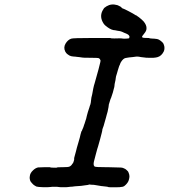

<svg xmlns="http://www.w3.org/2000/svg" viewBox="-20 -806 743 844"><path d="M471 -786Q476 -787 483 -786Q498 -784 503 -780Q504 -780 506.5 -778.5Q509 -777 509.5 -777Q510 -777 512.5 -774.5Q515 -772 516.5 -770.5Q518 -769 523 -767.5Q528 -766 529 -765Q540 -760 545 -757Q562 -748 563.5 -747Q565 -746 568.5 -744Q572 -742 575 -740Q578 -738 580 -738Q580 -738 583 -735.5Q586 -733 591 -730Q605 -719 612 -711Q624 -696 624 -683Q624 -677 623 -674Q621 -666 609 -652Q601 -643 607 -641Q610 -639 631 -639Q636 -639 636 -639Q636 -637 643 -637Q647 -637 648 -636.5Q649 -636 658 -636Q673 -635 678 -632Q684 -629 693 -621Q699 -615 700 -610Q703 -603 703 -595Q703 -587 700 -580Q690 -560 673 -555Q667 -553 655 -552Q648 -552 634 -552Q620 -552 617 -553Q611 -554 600 -555Q595 -556 589 -557Q579 -558 570 -556Q567 -556 562 -555Q547 -554 532 -551Q522 -549 513 -535Q509 -529 508 -525Q507 -521 504 -516Q500 -505 498 -497Q496 -490 494 -483Q489 -468 489 -464Q489 -458 484 -437Q483 -431 483 -427.5Q483 -424 480.5 -416.5Q478 -409 476 -399Q470 -379 468 -375Q466 -372 465 -368Q463 -362 461 -355Q458 -349 457 -335Q456 -327 453 -315Q451 -309 449 -301Q447 -293 446 -289.5Q445 -286 443 -279Q441 -272 439 -265Q437 -258 435.5 -252.5Q434 -247 432 -243Q430 -239 430 -237Q430 -232 427 -221Q425 -214 423.5 -207.5Q422 -201 420 -194Q412 -168 411 -162Q410 -159 407.5 -151Q405 -143 401 -127Q397 -111 395 -104Q388 -81 395 -75Q395 -74 396 -74Q399 -71 448 -71Q453 -71 456 -71Q504 -70 512 -69.5Q520 -69 527 -65Q532 -63 536 -59Q544 -52 544 -50Q544 -49 546 -45Q549 -38 549 -30Q549 -24 546 -14Q543 -4 533 6Q527 13 519 15Q515 16 504 17Q457 18 455 16Q455 15 444.5 14Q434 13 431.5 12.5Q429 12 426 12Q417 11 402 8Q396 7 392.5 6.5Q389 6 381 6L373 5L366 7Q359 8 351 9Q341 10 337 11Q325 12 309 13Q303 14 298 14.5Q293 15 289 15Q285 15 281 16Q277 17 259 17Q241 17 237.5 16Q234 15 220 15Q206 15 202 16Q196 17 171 17Q145 16 140 14Q132 10 126 5Q118 -3 114 -9Q109 -20 111 -31Q112 -45 125 -57Q135 -67 147 -70Q152 -70 175 -71H199L202 -70Q205 -69 216 -69Q230 -68 231 -70Q232 -71 255 -71Q281 -71 286 -74Q294 -78 298 -86Q298 -87 299 -87Q301 -87 304 -97Q307 -106 306 -108Q305 -109 308 -119Q311 -129 314 -141Q317 -153 318 -157Q320 -162 325 -181Q327 -190 331 -202Q332 -207 334 -215Q338 -231 340 -231Q341 -232 343 -239Q344 -242 345 -243Q346 -244 347.5 -250Q349 -256 350 -258Q351 -260 352 -263Q353 -266 353 -266.5Q353 -267 354.5 -271Q356 -275 356 -276Q358 -279 362 -298Q365 -311 373 -334Q374 -337 375 -341Q376 -345 377 -346Q379 -350 381 -371Q381 -374 382 -378Q383 -382 383.5 -384Q384 -386 385.5 -392.5Q387 -399 387.5 -403.5Q388 -408 390 -417Q392 -425 393 -430Q395 -435 396 -440Q418 -517 421 -533Q422 -537 422 -540Q420 -547 415 -550Q411 -552 376 -552Q344 -552 342 -553Q337 -554 328 -555Q323 -555 318 -556Q313 -557 311 -557Q303 -557 293 -559Q285 -561 279 -566Q277 -568 275 -569Q271 -572 267 -579Q258 -597 268 -614Q278 -631 293 -636Q300 -639 385 -639Q465 -639 465 -639Q466 -637 483 -637Q513 -638 516 -637Q518 -636 528 -636Q538 -636 538.5 -636.5Q539 -637 543 -637Q547 -637 548 -638.5Q549 -640 548.5 -640.5Q548 -641 548.5 -641.5Q549 -642 549 -643.5Q549 -645 549 -647Q546 -652 543 -654Q542 -655 538.5 -656.5Q535 -658 528 -661Q514 -668 508 -669Q504 -669 495.5 -671Q487 -673 486 -673Q471 -673 453 -686Q441 -694 435 -703Q417 -731 430 -758Q438 -773 441 -773Q442 -773 445 -776Q452 -781 452 -780Q452 -780 456 -782Q460 -784 460.5 -784Q461 -784 463 -784.5Q465 -785 466.5 -785.5Q468 -786 471 -786Z"/></svg>

Font: TT2020 Style E
Style: Italic
Weight: 400
Italic angle: -15°
Version: Version 0.2.000